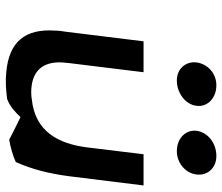

<svg xmlns="http://www.w3.org/2000/svg" viewBox="-71 -677 748 646"><g transform="rotate(90 303.0 -354.0)"><path d="M190 -641C186 -605 211 -575 251 -575C294 -575 332 -605 336 -641C341 -678 310 -708 267 -708C227 -708 195 -679 190 -641ZM420 -641C416 -605 445 -575 489 -575C529 -575 563 -605 567 -641C572 -678 545 -708 505 -708C461 -708 425 -679 420 -641ZM450 -11C475 -15 503 -23 525 -33C548 -83 564 -143 573 -213L604 -463H499L476 -274C464 -176 422 -98 314 -87C309 -86 300 -85 292 -85C217 -85 187 -125 190 -189C191 -206 194 -225 196 -243L223 -463H119L87 -203C85 -190 83 -178 83 -166C76 -66 119 -10 224 -1C254 2 282 0 313 -4C338 -13 357 -31 374 -49C402 -36 430 -21 450 -11Z"/></g></svg>

Font: Bluebird
Style: LiExtObl
Weight: 300
Designer: Jasper
Foundry: Cannot Into Space Fonts
Version: Version 0.98